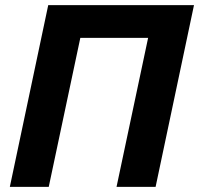

<svg xmlns="http://www.w3.org/2000/svg" viewBox="-20 -730 778 750"><path d="M18.4 0 168.4 -710H737.8L587.8 0H435.2L558.6 -582.2H293.8L170.4 0Z"/></svg>

Font: Geist
Style: Italic
Weight: 400
Italic angle: -12°
Designer: Basement.studio, Andrés Briganti, Mateo Zaragoza
Foundry: Basement.studio, Vercel, Andrés Briganti, Guido Ferreyra, Mateo Zaragoza
Version: Version 1.500